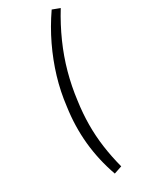

<svg xmlns="http://www.w3.org/2000/svg" viewBox="-232 -765 791 1004"><g transform="rotate(-30 163.0 -263.0)"><path d="M138 191Q101 86 90.5 -20Q80 -126 96 -238Q106 -323 130.5 -404.5Q155 -486 192.5 -564.5Q230 -643 281 -717L326 -700Q281 -627 247 -550.5Q213 -474 191.5 -395.5Q170 -317 160 -236Q150 -166 149.5 -97.5Q149 -29 158.5 39Q168 107 186 175Z"/></g></svg>

Font: Nunito Sans 10pt SemiCondensed Light
Style: Italic
Weight: 300
Width: 4
Italic angle: -9°
Designer: Vernon Adams
Foundry: Vernon Adams
Version: Version 3.101;gftools[0.9.27]